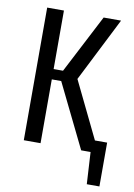

<svg xmlns="http://www.w3.org/2000/svg" viewBox="-82 -631 575 824"><g transform="rotate(10 205.0 -219.5)"><path d="M355 139 344 -52H410V139ZM56 0V-578H129V-323H170L302 -578H378L237 -299L382 0H306L170 -278H129V0Z"/></g></svg>

Font: Oswald Light
Style: Regular
Weight: 300
Designer: Vernon Adams
Foundry: Vernon Adams
Version: Version 4.103;gftools[0.9.33.dev8+g029e19f]